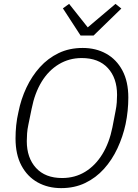

<svg xmlns="http://www.w3.org/2000/svg" viewBox="-20 -957 711 989"><path d="M295 12Q227 12 174 -17.5Q121 -47 90.5 -104Q60 -161 60 -244Q60 -278 63.5 -312Q67 -346 75 -380Q88 -446 116 -505.5Q144 -565 185.5 -611Q227 -657 282 -683.5Q337 -710 406 -710Q474 -710 527 -680.5Q580 -651 610.5 -594Q641 -537 641 -454Q641 -421 637.5 -386.5Q634 -352 627 -318Q613 -253 585 -193Q557 -133 515.5 -87Q474 -41 419 -14.5Q364 12 295 12ZM300 -40Q366 -40 418.5 -72Q471 -104 507 -162.5Q543 -221 559 -301L575 -384Q580 -408 581.5 -429.5Q583 -451 583 -468Q583 -555 535.5 -606.5Q488 -658 401 -658Q336 -658 283 -626Q230 -594 194.5 -536Q159 -478 143 -397L126 -314Q121 -291 119.5 -269Q118 -247 118 -230Q118 -144 165.5 -92Q213 -40 300 -40ZM462 -774H395L304 -914L336 -937L432 -816L575 -937L605 -913Z"/></svg>

Font: IBM Plex Sans Light
Style: Italic
Weight: 300
Italic angle: -11.31°
Designer: Mike Abbink, Paul van der Laan, Pieter van Rosmalen
Foundry: Bold Monday
Version: Version 3.201